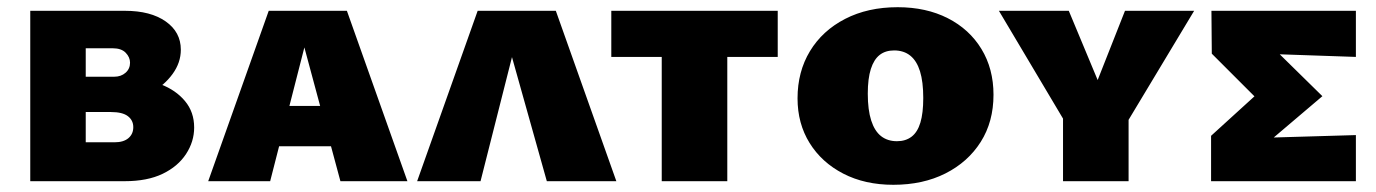

<svg xmlns="http://www.w3.org/2000/svg" viewBox="-20 -503 3820 533"><path d="M64 0V-473H327Q398 -473 440 -443.5Q482 -414 482 -365Q482 -329 459 -297.5Q436 -266 400.5 -246.5Q365 -227 326 -227L333 -285Q384 -285 426 -269Q468 -253 493.5 -222.5Q519 -192 519 -149Q519 -110 496.5 -75.5Q474 -41 431.5 -20.5Q389 0 326 0ZM218 -108H298Q323 -108 336.5 -119.5Q350 -131 350 -150Q350 -169 335 -180.5Q320 -192 288 -192H195V-290H297Q316 -290 328.5 -301Q341 -312 341 -329Q341 -344 329 -356.5Q317 -369 293 -369H218Z M558 0 726 -473H943L1111 0H925L807 -438H842L730 0ZM669 -97 710 -209H946L995 -97Z M1138 0 1306 -473H1523L1691 0H1498L1375 -438H1425L1314 0Z M1817 0V-473H1999V0ZM1677 -345V-473H2139V-345Z M2460 10Q2381 10 2321 -21Q2261 -52 2227.5 -106Q2194 -160 2194 -230Q2194 -304 2228.5 -361Q2263 -418 2326 -450.5Q2389 -483 2472 -483Q2551 -483 2611 -452.5Q2671 -422 2704.5 -367Q2738 -312 2738 -240Q2738 -165 2702.5 -109Q2667 -53 2604.5 -21.5Q2542 10 2460 10ZM2470 -111Q2494 -111 2510.5 -123.5Q2527 -136 2535 -162.5Q2543 -189 2543 -231Q2543 -276 2534 -305Q2525 -334 2507 -348.5Q2489 -363 2462 -363Q2438 -363 2422 -350.5Q2406 -338 2397.5 -311.5Q2389 -285 2389 -243Q2389 -198 2398.5 -168.5Q2408 -139 2426 -125Q2444 -111 2470 -111Z M2935 -167 2753 -473H2947L3040 -250H3015L3103 -473H3295L3111 -167ZM2931 0V-219H3113V0Z M3342 0V-126L3520 -288L3517 -181L3344 -354L3343 -473H3744V-345L3511 -353L3483 -401L3651 -236L3472 -84L3471 -120L3744 -128V0Z"/></svg>

Font: Ysabeau SC Black
Style: Regular
Weight: 900
Designer: Christian Thalmann (Catharsis Fonts)
Version: Version 2.001;gftools[0.9.30]; featfreeze: smcp